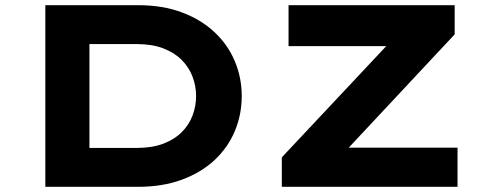

<svg xmlns="http://www.w3.org/2000/svg" viewBox="-20 -720 1877 740"><path d="M154.7 0V-700H512.2Q607.1 -700 681.2 -672.2Q755.4 -644.4 806.7 -596.1Q858.1 -547.9 884.9 -484.4Q911.7 -420.9 911.7 -350Q911.7 -278.1 884.9 -214.4Q858.1 -150.7 806.5 -102.6Q754.8 -54.6 680.6 -27.3Q606.5 0 512.2 0ZM324.7 -116 302.2 -149.9H507.2Q566.1 -149.9 609.1 -166.1Q652.1 -182.3 680.2 -210.4Q708.3 -238.4 722 -274.5Q735.7 -310.6 735.7 -350Q735.7 -388.9 722 -424.8Q708.3 -460.7 680.2 -489Q652.1 -517.2 609.1 -533.7Q566.1 -550.1 507.2 -550.1H299.2L324.7 -582ZM1066.1 0V-113.4L1535.1 -613L1613.4 -542.3H1092.1V-700H1732.4V-587.6L1264.3 -87L1186.1 -150.8H1743.4V0Z"/></svg>

Font: Lexend Tera
Style: Regular
Weight: 400
Designer: Bonnie Shaver-Troup, Thomas Jockin
Foundry: Lexend
Version: Version 1.007